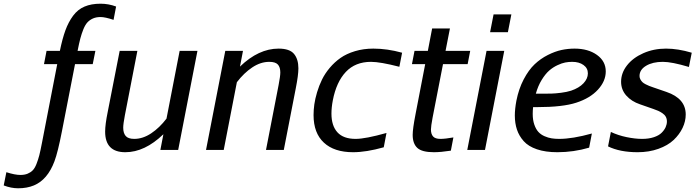

<svg xmlns="http://www.w3.org/2000/svg" viewBox="-122 -802 3720 1027"><path d="M198.2 -529.8Q211.9 -596.2 228 -640.1Q244.1 -684.1 269 -717.8Q293.9 -751.5 330.1 -766.8Q366.2 -782.2 416 -782.2Q458.5 -782.2 499 -767.1L485.4 -695.8Q439.9 -710.9 416 -710.9Q393.1 -710.9 375.7 -703.4Q358.4 -695.8 346.2 -682.9Q334 -669.9 324.2 -646Q314.5 -622.1 307.6 -595.9Q300.8 -569.8 293 -529.8H388.2L374 -459H279.3L209.5 -101.1Q187.5 12.2 169.4 60.5Q132.3 159.7 59.1 189.9Q22.5 205.1 -24.9 205.1Q-62.5 205.1 -102.1 189.9L-87.9 119.1Q-42 133.8 -13.2 133.8Q9.3 133.8 25.4 127.2Q41.5 120.6 52.7 109.4Q64 98.1 73 75.4Q82 52.7 88.4 27.8Q94.7 2.9 102.5 -38.1L184.1 -459H113.3L127 -529.8Z M545.9 -185.1Q537.1 -139.2 537.1 -118.7Q537.1 -90.3 550.3 -74.7Q563.5 -59.1 596.2 -59.1Q642.1 -59.1 686.8 -88.9Q731.4 -118.7 768.6 -167.5L838.9 -529.8H934.1L831.1 0H735.8L752 -84Q652.3 12.2 548.3 12.2Q440.4 12.2 440.4 -98.1Q440.4 -135.7 454.1 -203.1L518.1 -529.8H612.8Z M1368.2 -347.2Q1377.4 -394.5 1377.4 -414.6Q1377.4 -442.4 1364.3 -456.8Q1351.1 -471.2 1318.4 -471.2Q1272 -471.2 1227.3 -441.4Q1182.6 -411.6 1145 -362.3L1074.7 0H980L1083 -529.8H1177.7L1161.6 -445.8Q1261.2 -542 1368.2 -542Q1427.2 -542 1450.7 -513.7Q1474.1 -485.4 1474.1 -436.5Q1474.1 -399.9 1460 -329.1L1396 0H1300.8Z M1555.2 -186.5Q1555.2 -213.9 1559.3 -243.7Q1563.5 -273.4 1574 -308.6Q1584.5 -343.8 1600.3 -376.2Q1616.2 -408.7 1641.8 -439.2Q1667.5 -469.7 1699.5 -492.2Q1731.4 -514.6 1776.9 -528.3Q1822.3 -542 1875 -542Q1949.2 -542 2028.8 -520L2014.2 -444.8Q1911.6 -471.2 1862.3 -471.2Q1778.8 -471.2 1728 -417.5Q1677.2 -363.8 1658.2 -265.1Q1650.9 -227.1 1650.9 -194.3Q1650.9 -129.4 1682.9 -94.2Q1714.8 -59.1 1780.3 -59.1Q1833 -59.1 1945.3 -90.8L1930.7 -14.2Q1837.4 12.2 1766.6 12.2Q1665.5 12.2 1610.4 -39.1Q1555.2 -90.3 1555.2 -186.5Z M2191.9 -172.9Q2183.1 -126 2183.1 -109.4Q2183.1 -85 2194.6 -72Q2206.1 -59.1 2233.9 -59.1Q2259.3 -59.1 2303.2 -66.9L2289.6 3.9Q2235.8 12.2 2198.7 12.2Q2135.3 12.2 2110.4 -10.7Q2085.4 -33.7 2085.4 -80.6Q2085.4 -112.8 2100.6 -190.9L2152.3 -459H2081.5L2095.2 -529.8H2166.5L2189.5 -649.9H2284.7L2261.2 -529.8H2393.1L2379.4 -459H2247.6Z M2594.7 -629.9H2499.5L2518.1 -725.1H2613.3ZM2472.2 0H2377.4L2480.5 -529.8H2575.2Z M2951.2 -542Q3023.9 -542 3071 -508.3Q3118.2 -474.6 3118.2 -419.9Q3118.2 -368.2 3076.4 -322.5Q3034.7 -276.9 2960.9 -252.9Q2888.2 -229 2751.5 -229H2729.5Q2727.5 -211.4 2727.5 -192.4Q2727.5 -159.7 2736.1 -135.3Q2744.6 -110.8 2757.8 -96.4Q2771 -82 2790.5 -73.5Q2810.1 -64.9 2828.6 -62Q2847.2 -59.1 2869.1 -59.1Q2940.4 -59.1 3043.9 -87.9L3029.3 -12.2Q2946.3 12.2 2859.4 12.2Q2795.9 12.2 2750 -3.4Q2704.1 -19 2679.2 -47.1Q2654.3 -75.2 2643.1 -108.9Q2631.8 -142.6 2631.8 -184.6Q2631.8 -218.3 2640.1 -263.2Q2652.8 -327.1 2679.2 -377.4Q2705.6 -427.7 2737.5 -458Q2769.5 -488.3 2808.3 -507.8Q2847.2 -527.3 2881.8 -534.7Q2916.5 -542 2951.2 -542ZM2932.6 -316.9Q2975.6 -331.5 2999 -356.4Q3022.5 -381.3 3022.5 -409.7Q3022.5 -437.5 2999 -454.3Q2975.6 -471.2 2938.5 -471.2Q2919.9 -471.2 2901.6 -467.8Q2883.3 -464.4 2859.4 -453.1Q2835.4 -441.9 2815.2 -424.1Q2794.9 -406.2 2775.4 -374.5Q2755.9 -342.8 2744.1 -300.8H2765.6Q2805.2 -300.8 2826.4 -301.3Q2847.7 -301.8 2878.7 -305.7Q2909.7 -309.6 2932.6 -316.9Z M3545.9 -189.5Q3545.9 -153.3 3529.1 -117.9Q3512.2 -82.5 3481.2 -53.2Q3450.2 -23.9 3399.9 -5.9Q3349.6 12.2 3288.6 12.2Q3193.8 12.2 3130.4 -19L3145.5 -96.2Q3185.1 -77.6 3230.2 -68.4Q3275.4 -59.1 3312.5 -59.1Q3348.1 -59.1 3375.2 -68.1Q3402.3 -77.1 3417 -91.8Q3431.6 -106.4 3438.5 -121.8Q3445.3 -137.2 3445.3 -152.3Q3445.3 -166.5 3439.2 -177.5Q3433.1 -188.5 3421.1 -196.5Q3409.2 -204.6 3398.7 -209.2Q3388.2 -213.9 3372.6 -219.2L3301.3 -244.1Q3255.9 -259.3 3228 -290.8Q3200.2 -322.3 3200.2 -364.7Q3200.2 -411.6 3231.7 -452.1Q3263.2 -492.7 3318.8 -517.3Q3374.5 -542 3440.4 -542Q3504.4 -542 3578.1 -520L3563 -443.8Q3471.7 -471.2 3423.3 -471.2Q3369.1 -471.2 3334 -450.2Q3298.8 -429.2 3298.8 -395.5Q3298.8 -385.7 3303.5 -377.2Q3308.1 -368.7 3314.2 -362.8Q3320.3 -356.9 3331.3 -351.3Q3342.3 -345.7 3350.3 -342.5Q3358.4 -339.4 3371.1 -335L3443.4 -310.1Q3545.9 -274.9 3545.9 -189.5Z"/></svg>

Font: Aurulent Sans
Style: Italic
Weight: 400
Italic angle: -11°
Version: Version 2007.05.04